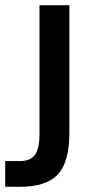

<svg xmlns="http://www.w3.org/2000/svg" viewBox="-60 -520 357 739"><path d="M-40 100H16Q57 100 74.5 76Q92 52 92 -4V-500H207V-9Q207 103 163 151Q119 199 16 199H-40Z"/></svg>

Font: Bai Jamjuree SemiBold
Style: Regular
Weight: 600
Version: Version 1.000; ttfautohint (v1.6)